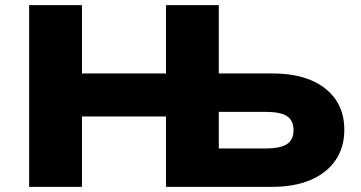

<svg xmlns="http://www.w3.org/2000/svg" viewBox="-20 -725 1401 745"><path d="M93 0V-705H298V-440H624V-705H829V-440H1037Q1123 -440 1185 -414.5Q1247 -389 1281.5 -340Q1316 -291 1316 -222Q1316 -152 1281.5 -102.5Q1247 -53 1184.5 -26.5Q1122 0 1037 0H624V-273H298V0ZM829 -149H1009Q1070 -149 1094.5 -166.5Q1119 -184 1119 -220Q1119 -257 1094 -274Q1069 -291 1009 -291H829Z"/></svg>

Font: Nunito Sans 7pt SemiExpanded Black
Style: Regular
Weight: 900
Width: 6
Designer: Vernon Adams
Foundry: Vernon Adams
Version: Version 3.101;gftools[0.9.27]